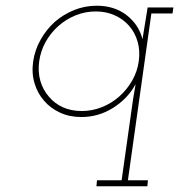

<svg xmlns="http://www.w3.org/2000/svg" viewBox="-20 -401 626 671"><path d="M319 229 317 250H495L497 229H427L509 -354H583L586 -375H496Q492 -348 487 -319.5Q482 -291 478 -264Q465 -315 422.5 -348Q380 -381 318 -381Q277 -381 239.5 -366Q202 -351 172 -325Q142 -298 122 -262.5Q102 -227 96 -187Q90 -146 100.5 -110.5Q111 -75 134 -49Q156 -23 189.5 -7.5Q223 8 264 8Q325 8 376 -24.5Q427 -57 454 -107Q451 -90 449.5 -80.5Q448 -71 445 -54L405 229ZM117 -187Q122 -223 139.5 -254.5Q157 -286 184 -310Q211 -334 244.5 -347.5Q278 -361 315 -361Q351 -361 381 -347.5Q411 -334 431 -311Q452 -287 461 -255Q470 -223 465 -187Q460 -151 442 -119.5Q424 -88 397 -64Q370 -40 336 -26.5Q302 -13 266 -13Q229 -13 200 -26Q171 -39 151 -63Q130 -87 121 -118.5Q112 -150 117 -187Z"/></svg>

Font: Josefin Slab Thin ExtraLight
Style: Italic
Weight: 250
Italic angle: -12°
Version: Version 2.000